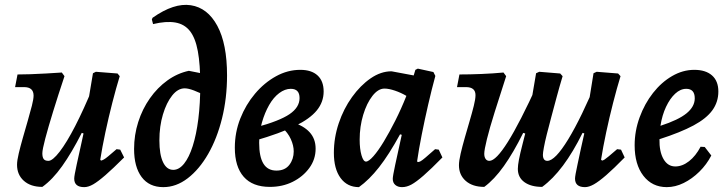

<svg xmlns="http://www.w3.org/2000/svg" viewBox="-20 -757 2988 789"><path d="M154 11Q106 11 78 -14Q50 -39 50 -80Q50 -97 57 -126.5Q64 -156 74 -191Q84 -226 94 -260.5Q104 -295 111 -322.5Q118 -350 118 -364Q118 -399 79 -399H42L52 -451Q74 -451 104.5 -452Q135 -453 169 -455Q203 -457 234 -459L245 -444Q219 -366 198.5 -299.5Q178 -233 166 -187.5Q154 -142 154 -127Q154 -111 159.5 -103.5Q165 -96 179 -96Q196 -96 225 -133.5Q254 -171 289 -239Q324 -307 362 -399L340 -203L316 -211Q275 -130 235.5 -74.5Q196 -19 154 11ZM326 12Q285 12 285 -23Q285 -29 287.5 -43Q290 -57 295.5 -82.5Q301 -108 310 -148Q319 -188 331 -244L335 -295L362 -456L374 -462L463 -455L472 -444Q457 -395 441.5 -334.5Q426 -274 413 -213Q400 -152 392 -101L395 -97Q400 -98 406.5 -101.5Q413 -105 425 -115Q437 -125 459 -144L474 -142L490 -110Q444 -64 413.5 -37.5Q383 -11 363 0.5Q343 12 326 12Z M651 12Q593 12 562 -29.5Q531 -71 531 -145Q531 -202 548 -255.5Q565 -309 596 -353Q627 -397 668 -426.5Q709 -456 756 -466L867 -444L828 -362Q801 -376 777.5 -385Q754 -394 739 -394Q711 -394 687.5 -364.5Q664 -335 649.5 -286.5Q635 -238 635 -180Q635 -122 650 -90.5Q665 -59 692 -59Q716 -59 736.5 -84.5Q757 -110 772 -157Q787 -204 795 -268Q803 -332 803 -409Q803 -492 793 -546.5Q783 -601 760.5 -629.5Q738 -658 700.5 -664.5Q663 -671 609 -658L604 -677L607 -684Q695 -746 764 -735.5Q833 -725 873 -651Q913 -577 913 -447Q913 -354 892.5 -271Q872 -188 835.5 -124.5Q799 -61 751.5 -24.5Q704 12 651 12Z M1089 11Q1018 11 981.5 -30.5Q945 -72 945 -150Q945 -213 967.5 -270Q990 -327 1028 -372Q1066 -417 1114 -443.5Q1162 -470 1214 -470Q1260 -470 1285 -447Q1310 -424 1310 -381Q1310 -338 1282 -303.5Q1254 -269 1192.5 -239Q1131 -209 1028 -179L1033 -234Q1129 -260 1170 -288Q1211 -316 1211 -354Q1211 -392 1175 -392Q1151 -392 1127.5 -374.5Q1104 -357 1086 -325.5Q1068 -294 1056.5 -254Q1045 -214 1045 -170Q1045 -113 1062.5 -84.5Q1080 -56 1116 -56Q1151 -56 1169 -79.5Q1187 -103 1187 -135Q1187 -159 1175 -185.5Q1163 -212 1139 -233L1182 -254Q1227 -241 1252 -214Q1277 -187 1277 -146Q1277 -102 1251 -66.5Q1225 -31 1183 -10Q1141 11 1089 11Z M1697 -91Q1702 -91 1708.5 -94.5Q1715 -98 1729 -110Q1743 -122 1768 -144L1783 -142L1798 -110Q1751 -62 1720.5 -35.5Q1690 -9 1670.5 1.5Q1651 12 1632 12Q1615 12 1604.5 3Q1594 -6 1594 -22Q1594 -33 1604 -79.5Q1614 -126 1631 -203L1624 -205Q1578 -121 1537.5 -69.5Q1497 -18 1455 12Q1407 12 1379.5 -25.5Q1352 -63 1352 -129Q1352 -191 1372 -250.5Q1392 -310 1426.5 -358Q1461 -406 1503 -435Q1545 -464 1589 -464L1680 -447L1687 -470L1697 -475L1761 -461L1769 -445Q1754 -390 1739.5 -327Q1725 -264 1713 -203.5Q1701 -143 1694 -94ZM1484 -93Q1495 -93 1514.5 -115Q1534 -137 1557 -175Q1580 -213 1604.5 -261.5Q1629 -310 1650 -363Q1628 -376 1603 -384.5Q1578 -393 1560 -393Q1534 -393 1510.5 -363Q1487 -333 1472.5 -285Q1458 -237 1458 -183Q1458 -145 1465.5 -119Q1473 -93 1484 -93Z M1970 11Q1922 11 1894 -13.5Q1866 -38 1866 -78Q1866 -96 1873 -126Q1880 -156 1890 -191Q1900 -226 1910 -260Q1920 -294 1927 -322Q1934 -350 1934 -366Q1934 -399 1895 -399H1858L1868 -451Q1910 -451 1958.5 -453Q2007 -455 2049 -459L2060 -444Q2034 -364 2013 -297Q1992 -230 1981 -185.5Q1970 -141 1970 -125Q1970 -112 1975.5 -104Q1981 -96 1991 -96Q2018 -96 2067 -174Q2116 -252 2189 -412L2155 -203L2130 -211Q2090 -130 2050.5 -74.5Q2011 -19 1970 11ZM2208 11Q2162 11 2135 -8.5Q2108 -28 2108 -63Q2108 -77 2112.5 -101Q2117 -125 2128 -167.5Q2139 -210 2156 -277L2161 -327L2183 -456L2196 -462L2282 -455L2292 -444Q2279 -401 2267.5 -358Q2256 -315 2245.5 -276Q2235 -237 2227 -205Q2219 -173 2215 -151Q2211 -129 2211 -121Q2211 -109 2215.5 -102.5Q2220 -96 2229 -96Q2261 -96 2315 -184.5Q2369 -273 2435 -432L2399 -203L2374 -211Q2335 -132 2293.5 -76.5Q2252 -21 2208 11ZM2384 12Q2343 12 2343 -23Q2343 -29 2345.5 -43Q2348 -57 2353.5 -82.5Q2359 -108 2367.5 -148Q2376 -188 2389 -244L2393 -295L2419 -456L2432 -462L2520 -455L2530 -444Q2515 -395 2499.5 -334.5Q2484 -274 2471 -213Q2458 -152 2450 -101L2454 -97Q2459 -98 2464.5 -101.5Q2470 -105 2482 -115Q2494 -125 2516 -144L2532 -142L2547 -110Q2502 -64 2471.5 -37.5Q2441 -11 2420.5 0.5Q2400 12 2384 12Z M2932 -381Q2932 -338 2907.5 -304Q2883 -270 2830 -241.5Q2777 -213 2690 -185Q2689 -134 2706.5 -103.5Q2724 -73 2755 -73Q2784 -73 2811.5 -94.5Q2839 -116 2859 -154L2876 -153L2903 -118Q2884 -81 2854 -51.5Q2824 -22 2789.5 -5Q2755 12 2720 12Q2660 12 2624 -34.5Q2588 -81 2588 -160Q2588 -219 2608.5 -275Q2629 -331 2663.5 -375Q2698 -419 2742 -444.5Q2786 -470 2833 -470Q2880 -470 2906 -447Q2932 -424 2932 -381ZM2800 -392Q2776 -392 2754.5 -372Q2733 -352 2717 -318Q2701 -284 2694 -240Q2768 -264 2801.5 -291.5Q2835 -319 2835 -353Q2835 -392 2800 -392Z"/></svg>

Font: Alegreya SemiBold
Style: Italic
Weight: 600
Italic angle: -7°
Designer: Juan Pablo del Peral
Foundry: Huerta Tipografica
Version: Version 2.009